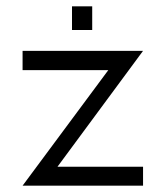

<svg xmlns="http://www.w3.org/2000/svg" viewBox="-20 -637 526 608"><path d="M51.5 -476H433L162 -109H433V-49H51.5L323 -415H51.5ZM208 -617H272V-542H208Z"/></svg>

Font: 3270 Nerd Font Mono SemCond
Style: Regular
Weight: 400
Monospace: yes
Version: Version 3.0.1;Nerd Fonts 3.1.1